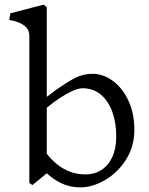

<svg xmlns="http://www.w3.org/2000/svg" viewBox="-20 -800 646 830"><path d="M182.2 -51 120.2 0 106.8 -9.2V-645.2Q106.8 -661.8 98.9 -674.4Q91 -687 72.9 -697.1Q54.8 -707.2 20 -714L24.8 -742.5L168.2 -780L182.2 -769V-381.2Q207.8 -400.2 214.2 -405.5Q265.8 -442.8 302.4 -461.9Q339 -481 379.5 -481Q426 -481 467.8 -450.5Q509.5 -420 535.1 -364.9Q560.8 -309.8 560.8 -239.2Q560.8 -165.8 524.1 -109Q487.5 -52.2 433.1 -21.1Q378.8 10 327 10Q284 10 247.9 -6.6Q211.8 -23.2 182.2 -51ZM482.5 -210.2Q482.5 -269.5 465.6 -316.4Q448.8 -363.2 416 -390.9Q383.2 -418.5 337.5 -418.5Q317.5 -418.5 289.8 -405.2Q262 -392 236.1 -374.6Q210.2 -357.2 186.5 -337.8L182.2 -334.2V-135.5Q202.5 -109 227.5 -89.1Q252.5 -69.2 283.1 -57.6Q313.8 -46 350.2 -46Q388.2 -46 418.2 -65.1Q448.2 -84.2 465.4 -121Q482.5 -157.8 482.5 -210.2Z"/></svg>

Font: TMT Limkin
Style: Regular
Weight: 400
Designer: Gabriel Drozdov
Version: Version 1.000;Glyphs 3.1.2 (3151)